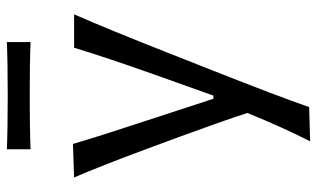

<svg xmlns="http://www.w3.org/2000/svg" viewBox="-203 -530 928 562"><g transform="rotate(-90 261.0 -249.0)"><path d="M418.9 -692.9V-623.5Q359.9 -626 262.2 -626Q164.1 -626 105 -623.5V-692.9Q164.1 -690.4 262.2 -690.4Q359.9 -690.4 418.9 -692.9ZM402.3 -496.1H500Q455.6 -394.5 390.6 -229.5L335.4 -89.8Q261.7 96.7 228.5 191.9L128.4 194.8Q169.4 113.8 211.4 11.2Q187.5 -62.5 141.6 -187.5L108.4 -277.3Q56.2 -418.5 22.5 -496.1L120.6 -499.5Q147.5 -408.7 200.7 -248L252.9 -88.4H262.2L319.3 -248.5Q373 -399.4 402.3 -496.1Z"/></g></svg>

Font: Commissioner Flair
Style: Regular
Weight: 400
Designer: Kostas Bartsokas
Foundry: Kostas Bartsokas
Version: Version 1.000